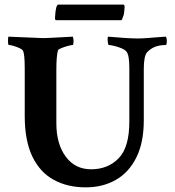

<svg xmlns="http://www.w3.org/2000/svg" viewBox="-20 -805 756 830"><path d="M350.6 4.9Q271.5 4.9 211.9 -27.8Q152.3 -60.5 119.6 -128.9Q86.9 -197.3 86.9 -303.7V-509.8Q86.9 -572.3 79.1 -585.9Q76.2 -591.8 64 -597.2Q51.8 -602.5 39.1 -606.4Q26.4 -610.4 18.6 -610.4Q14.6 -610.4 14.6 -627Q14.6 -644.5 16.6 -646.5L158.2 -640.6Q168 -639.6 202.1 -641.6Q236.3 -643.6 294.9 -646.5Q297.9 -637.7 297.9 -628.9Q297.9 -610.4 293.9 -610.4Q288.1 -610.4 273.4 -606.4Q258.8 -602.5 245.6 -597.2Q232.4 -591.8 230.5 -586.9Q223.6 -562.5 223.6 -503.9V-272.5Q223.6 -182.6 264.2 -127.9Q304.7 -73.2 374 -73.2Q446.3 -73.2 492.7 -120.6Q539.1 -168 539.1 -279.3V-511.7Q539.1 -568.4 526.4 -582Q520.5 -589.8 505.4 -596.2Q490.2 -602.5 474.1 -606.4Q458 -610.4 450.2 -610.4Q448.2 -610.4 446.8 -618.2Q445.3 -626 445.3 -635.3Q445.3 -644.5 447.3 -646.5Q492.2 -642.6 524.4 -640.6Q556.6 -638.7 576.2 -638.7Q592.8 -638.7 618.2 -640.6Q643.6 -642.6 666.5 -644.5Q689.5 -646.5 697.3 -646.5Q701.2 -639.6 701.2 -628.9Q701.2 -610.4 696.3 -610.4Q643.6 -610.4 615.2 -578.1Q601.6 -561.5 601.6 -506.8V-284.2Q601.6 -189.5 569.8 -125Q538.1 -60.5 481.4 -27.8Q424.8 4.9 350.6 4.9ZM223.6 -717.8 218.8 -719.7Q217.8 -721.7 217.8 -728.5Q220.7 -785.2 232.4 -785.2H512.7Q518.6 -785.2 518.6 -775.4Q517.6 -764.6 517.1 -755.9Q516.6 -747.1 514.6 -740.2Q509.8 -725.6 507.8 -721.7L504.9 -717.8Z"/></svg>

Font: Crimson Text
Style: Bold
Weight: 700
Designer: Sebastian Kosch
Foundry: Sebastian Kosch
Version: Version 1.100